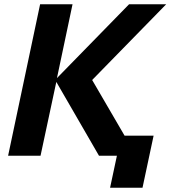

<svg xmlns="http://www.w3.org/2000/svg" viewBox="-20 -730 799 900"><path d="M18 0 168 -710H320L247 -364L585 -710H759L412 -355L564 -94H700L648 150H496L528 0H444L244 -346L170 0Z"/></svg>

Font: Geist
Style: Bold Italic
Weight: 700
Italic angle: -12°
Designer: Basement.studio, Andrés Briganti, Mateo Zaragoza
Foundry: Basement.studio, Vercel, Andrés Briganti, Guido Ferreyra, Mateo Zaragoza
Version: Version 1.500; ttfautohint (v1.8.4.7-5d5b)